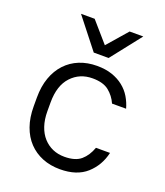

<svg xmlns="http://www.w3.org/2000/svg" viewBox="-133 -800 771 898"><g transform="rotate(20 252.5 -351.5)"><path d="M270 7Q222 7 182.5 -9Q143 -25 114.5 -55Q86 -85 70.5 -128.5Q55 -172 55 -228V-272Q55 -327 70.5 -370.5Q86 -414 114.5 -444.5Q143 -475 182.5 -491Q222 -507 270 -507Q312 -507 344.5 -496Q377 -485 401.5 -465.5Q426 -446 441.5 -420Q457 -394 465 -365H395Q380 -399 351.5 -422Q323 -445 270 -445Q206 -445 164.5 -400.5Q123 -356 123 -272V-228Q123 -187 134 -154.5Q145 -122 165 -100Q185 -78 211.5 -66.5Q238 -55 270 -55Q324 -55 352 -79Q380 -103 395 -145H465Q450 -79 402 -36Q354 7 270 7ZM115 -710H183L270 -610L357 -710H425L307 -560H233Z"/></g></svg>

Font: PT Root UI Web
Style: Regular
Weight: 400
Designer: Vitaly Kuzmin
Foundry: ParaType Ltd.
Version: Version 1.000W